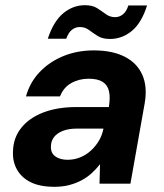

<svg xmlns="http://www.w3.org/2000/svg" viewBox="-20 -707 632 739"><path d="M190 12Q133 12 97.5 -6Q62 -24 45 -55Q28 -86 30 -124Q31 -176 61.5 -214.5Q92 -253 146.5 -274Q201 -295 275 -295H399Q405 -332 399.5 -356Q394 -380 375 -392Q356 -404 321 -404Q284 -404 254 -387Q224 -370 211 -336H80Q95 -390 132.5 -429.5Q170 -469 223.5 -491Q277 -513 341 -513Q412 -513 459.5 -489Q507 -465 527.5 -419.5Q548 -374 537 -310L482 0H363L365 -75Q351 -57 333 -40.5Q315 -24 293 -12.5Q271 -1 245.5 5.5Q220 12 190 12ZM240 -92Q266 -92 289 -101.5Q312 -111 330 -127.5Q348 -144 360.5 -165Q373 -186 378 -211V-212H275Q245 -212 222.5 -203.5Q200 -195 188 -179.5Q176 -164 176 -143Q175 -118 193 -105Q211 -92 240 -92ZM164 -558Q186 -625 223.5 -656Q261 -687 307 -687Q336 -687 354 -675.5Q372 -664 387.5 -652.5Q403 -641 423 -641Q440 -641 453.5 -652Q467 -663 474 -686H546Q525 -619 487.5 -588Q450 -557 403 -557Q374 -557 356 -568.5Q338 -580 322.5 -591.5Q307 -603 287 -603Q270 -603 256.5 -592Q243 -581 235 -558Z"/></svg>

Font: DM Sans 17pt
Style: Bold Italic
Weight: 700
Italic angle: -10°
Version: Version 4.004;gftools[0.9.30]